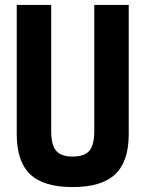

<svg xmlns="http://www.w3.org/2000/svg" viewBox="-20 -750 590 780"><path d="M275 10Q157 10 102.5 -42Q48 -94 48 -205V-730H188V-218Q188 -161 208 -137.5Q228 -114 275 -114Q323 -114 343 -137.5Q363 -161 363 -218V-730H503V-205Q503 -94 448 -42Q393 10 275 10Z"/></svg>

Font: M PLUS Code Latin SemiExpanded
Style: Bold
Weight: 700
Width: 6
Designer: Coji Morishita
Foundry: UNDERFOREST DESIGN
Version: Version 1.002; ttfautohint (v1.8.3)